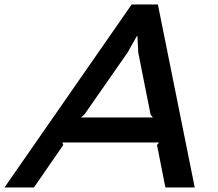

<svg xmlns="http://www.w3.org/2000/svg" viewBox="-74 -830 966 850"><path d="M284.2 -310.1H603L592.8 -321.8L538.1 -597.2L534.2 -670.9H532.2L491.2 -598.1L298.8 -321.8ZM625 -810.1 788.1 0H658.2L621.1 -188L629.9 -199.2H202.1L206.1 -188L76.2 0H-54.2L508.8 -810.1Z"/></svg>

Font: Sinkin Sans 500 Medium Italic
Style: Regular
Weight: 500
Italic angle: -112°
Designer: Keith Bates
Foundry: K-Type
Version: Sinkin Sans (version 1.0)  by Keith Bates   •   © 2014   www